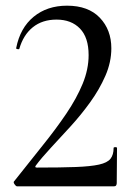

<svg xmlns="http://www.w3.org/2000/svg" viewBox="-20 -656 486 676"><path d="M40 0Q36 0 31 -7.5Q26 -15 30 -18Q82 -84 129.5 -143Q177 -202 213.5 -256Q250 -310 271 -361Q292 -412 292 -462Q292 -524 261.5 -555.5Q231 -587 179 -587Q129 -587 95.5 -560Q62 -533 48 -484Q47 -482 41.5 -483Q36 -484 37 -487Q51 -558 98.5 -597Q146 -636 216 -636Q291 -636 331.5 -593.5Q372 -551 372 -486Q372 -437 351 -389Q330 -341 297.5 -296Q265 -251 228 -210.5Q191 -170 158.5 -135Q126 -100 106 -73Q101 -66 110 -66Q194 -66 246.5 -68Q299 -70 328.5 -76.5Q358 -83 369 -97Q380 -111 380 -135Q380 -138 386 -138Q392 -138 392 -135L391 -11Q391 -7 389 -3.5Q387 0 382 0Q331 0 271.5 0Q212 0 152 0Q92 0 40 0Z"/></svg>

Font: Cormorant Infant Light Medium
Style: Regular
Weight: 500
Version: Version 4.001